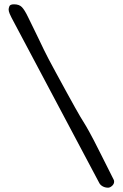

<svg xmlns="http://www.w3.org/2000/svg" viewBox="-20 -851 570 890"><path d="M20 0ZM507 -18Q473 -86 451 -129.5Q429 -173 415 -200.5Q401 -228 392.5 -242.5Q384 -257 378.5 -267Q373 -277 367 -286Q361 -295 352 -310.5Q343 -326 328 -352.5Q313 -379 289 -423Q258 -480 238 -516.5Q218 -553 205 -578Q192 -603 183.5 -620.5Q175 -638 165.5 -658Q156 -678 143 -704.5Q130 -731 109 -774Q94 -805 81.5 -818Q69 -831 45 -831Q27 -831 23.5 -822Q20 -813 20 -807Q20 -799 25 -787Q30 -775 34 -768L439 -5Q444 6 455.5 12.5Q467 19 481 19Q490 19 499.5 10.5Q509 2 509 -9Q509 -15 507 -18Z"/></svg>

Font: Life Savers
Style: Bold
Weight: 700
Designer: Pablo Impallari, Rodrigo Fuenzalida, Brenda Gallo
Foundry: Pablo Impallari, Rodrigo Fuenzalida, Brenda Gallo
Version: Version 3.001; ttfautohint (v0.95) -l 8 -r 50 -G 200 -x 14 -